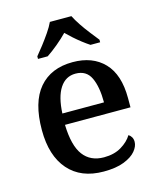

<svg xmlns="http://www.w3.org/2000/svg" viewBox="-116 -848 778 940"><g transform="rotate(-15 273.5 -378.0)"><path d="M293 10Q178 10 115 -62Q52 -134 52 -264Q52 -405 112.5 -476Q173 -547 283 -547Q384 -547 442 -486.5Q500 -426 500 -307V-260H168Q171 -154 207.5 -105.5Q244 -57 312 -57Q364 -57 400.5 -79Q437 -101 455 -131Q464 -126 470 -116Q476 -106 476 -92Q476 -69 456.5 -45.5Q437 -22 396.5 -6Q356 10 293 10ZM381 -317Q381 -396 359 -442.5Q337 -489 282 -489Q232 -489 203 -445Q174 -401 170 -317ZM124 -619Q140 -638 160 -664Q180 -690 198.5 -717Q217 -744 227 -766H336Q347 -744 365 -717Q383 -690 403.5 -664Q424 -638 439 -619V-606H390Q373 -617 353 -632.5Q333 -648 314.5 -664.5Q296 -681 281 -696Q259 -673 229 -648Q199 -623 173 -606H124Z"/></g></svg>

Font: Noto Naskh Arabic Medium
Style: Regular
Weight: 500
Designer: Monotype Design Team, David Williams, Mohamad Dakak and Nizar Qandah
Foundry: Monotype Imaging Inc.
Version: Version 2.016